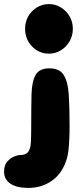

<svg xmlns="http://www.w3.org/2000/svg" viewBox="-45 -748 402 941"><path d="M195 -485Q146 -485 112 -520.5Q78 -556 78 -607Q78 -641 93.5 -668Q109 -695 135.5 -711.5Q162 -728 195 -728Q227 -728 253.5 -711.5Q280 -695 296 -668Q312 -641 312 -607Q312 -573 296 -545.5Q280 -518 253.5 -501.5Q227 -485 195 -485ZM93 173Q38 173 6.5 152.5Q-25 132 -25 93Q-25 63 -10.5 45.5Q4 28 22.5 20Q41 12 52 12Q82 12 93.5 -4Q105 -20 106.5 -52.5Q108 -85 108 -136Q108 -223 109.5 -285Q111 -347 129 -380Q147 -413 197 -413Q247 -413 267.5 -380Q288 -347 292 -284Q296 -221 296 -132Q296 -59 290.5 -10.5Q285 38 262 79Q238 122 194 147.5Q150 173 93 173Z"/></svg>

Font: Cherry Bomb One
Style: Regular
Weight: 400
Designer: satsuyako
Foundry: satsuyako
Version: Version 4.100; ttfautohint (v1.8.3)